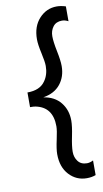

<svg xmlns="http://www.w3.org/2000/svg" viewBox="-99 -758 532 993"><g transform="rotate(-10 167.0 -262.0)"><path d="M274 189Q219 189 181.5 148.5Q144 108 144 40Q144 13 154.5 -34Q165 -81 165 -103Q165 -204 77 -222Q68 -224 48 -224V-301Q114 -301 142 -342Q165 -374 165 -420Q165 -442 154.5 -489Q144 -536 144 -563Q144 -631 182 -672Q220 -713 274 -713Q295 -713 321 -705V-627Q304 -636 288 -636Q257 -636 241 -615Q225 -594 225 -565Q225 -536 235.5 -485Q246 -434 246 -405Q246 -349 214.5 -310Q183 -271 124 -262Q183 -253 214.5 -213.5Q246 -174 246 -119Q246 -89 235.5 -38Q225 13 225 42Q225 71 241 92Q257 113 288 113Q304 113 321 104V181Q300 189 274 189Z"/></g></svg>

Font: Hind Madurai
Style: Regular
Weight: 400
Designer: Jyotish Sonowal
Foundry: Indian Type Foundry
Version: Version 0.702;PS 1.0;hotconv 1.0.81;makeotf.lib2.5.63406